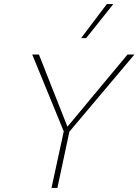

<svg xmlns="http://www.w3.org/2000/svg" viewBox="-20 -927 683 947"><path d="M315 -269 300 -287 609 -658H643ZM234 0 296 -286H324L263 0ZM299 -268 139 -658H172L319 -286ZM380 -739 507 -907H539L405 -739Z"/></svg>

Font: Ysabeau Office Thin
Style: Italic
Weight: 250
Italic angle: -12°
Designer: Christian Thalmann (Catharsis Fonts)
Version: Version 2.001;gftools[0.9.30]; featfreeze: tnum,lnum,ss02